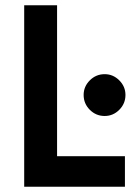

<svg xmlns="http://www.w3.org/2000/svg" viewBox="-20 -710 525 730"><path d="M72 0V-690H197V-116H455V0ZM298 -349Q298 -381 321.5 -404.5Q345 -428 378 -428Q410 -428 433.5 -404.5Q457 -381 457 -349Q457 -316 433.5 -292.5Q410 -269 378 -269Q345 -269 321.5 -292.5Q298 -316 298 -349Z"/></svg>

Font: Radio Canada Condensed SemiBold
Style: Regular
Weight: 600
Width: 3
Designer: Charles Daoud, Etienne Aubert Bonn, Alexandre Saumier Demers, Jacques Le Bailly
Foundry: Radio-Canada
Version: Version 2.104; ttfautohint (v1.8.4.7-5d5b);gftools[0.9.28.de